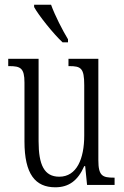

<svg xmlns="http://www.w3.org/2000/svg" viewBox="-20 -786 526 816"><path d="M246 -606H269V-619C246 -657 213 -721 197 -766H125V-756C144 -721 207 -642 246 -606ZM215 10C272 10 311 -18 338 -80H342L350 0H467V-31H464C416 -31 398 -38 398 -105V-536H271V-505H274C324 -505 338 -497 338 -424V-210C338 -111 306 -35 232 -35C168 -35 144 -85 144 -186V-536H15V-505H19C67 -505 84 -497 84 -435V-185C84 -46 130 10 215 10Z"/></svg>

Font: Noto Serif Tamil ExtraCondensed Light
Style: Italic
Weight: 300
Width: 2
Italic angle: -12°
Designer: Indian Type Foundry, Tom Grace, and the Monotype Design Team
Foundry: Monotype Imaging Inc.
Version: Version 2.003